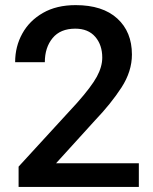

<svg xmlns="http://www.w3.org/2000/svg" viewBox="-20 -741 608 761"><path d="M530.3 -93.8V0H53.7V-80.6L285.2 -333Q342.3 -397.5 363.8 -437Q385.3 -476.6 385.3 -512.7Q385.3 -563 357.4 -595.2Q329.6 -627.4 278.3 -627.4Q219.2 -627.4 188.5 -590.1Q157.7 -552.7 157.7 -494.6H40Q40 -556.6 68.4 -607.9Q96.7 -659.2 150.4 -689.9Q204.1 -720.7 279.8 -720.7Q386.7 -720.7 444.8 -667.7Q502.9 -614.7 502.9 -524.9Q502.9 -458 461.4 -394Q419.9 -330.1 356 -263.2L202.1 -93.8Z"/></svg>

Font: Vazirmatn RD UI Medium
Style: Regular
Weight: 500
Designer: Saber Rastikerdar
Foundry: Saber Rastikerdar
Version: Version 33.003